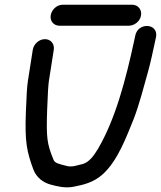

<svg xmlns="http://www.w3.org/2000/svg" viewBox="-20 -809 682 814"><path d="M119 -598 98.3 -466C94.7 -443.3 92.1 -400.4 89.7 -334C84.9 -208 93.2 -166.5 122 -89.1C134.5 -57.3 162.1 -34.4 197.3 -25.7C218.8 -20.4 254.9 -9.5 292.9 -17.5C334.8 -25.7 376.6 -35.4 415 -69.7C479.1 -127.1 516 -229 547.5 -306.3C571.4 -369.3 588.8 -438.3 606.7 -501.9C618.9 -545 628.5 -592.3 637.9 -635.5L641.6 -652.5C641.6 -652.9 641.8 -653.5 641.8 -654C650.7 -710.6 564.7 -716.1 553.3 -657.4L549.7 -640.4C512.7 -468.9 469.4 -304.1 394.9 -177C374.9 -143.5 355.7 -121.7 332.2 -114.1C302.2 -107 288.7 -100.7 266.6 -104.5C227.5 -114.5 212.8 -116.9 206.6 -132.3C178.5 -201.7 176.1 -224.8 179.9 -344.1C182.2 -408.8 184.9 -451 187.3 -466L208 -598C211.8 -622.1 195.8 -643 170.6 -643C145.4 -643 122.8 -622.1 119 -598ZM232.1 -700H526.1C549.1 -700 573.9 -718 578 -744C581.9 -768.8 564.8 -789 540 -789H246C220 -789 198.6 -767 195 -744C191.2 -719.7 207.8 -700 232.1 -700Z"/></svg>

Font: Just Breathe
Style: BdObl3
Weight: 400
Foundry: Cannot Into Space Fonts
Version: Version 0.72